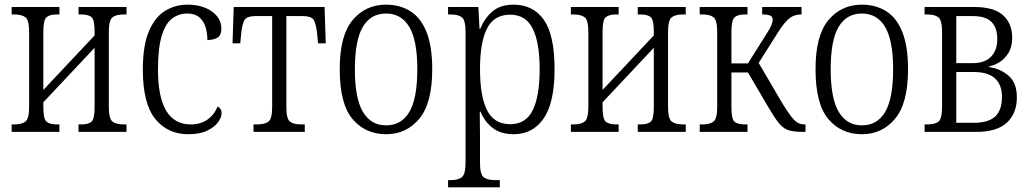

<svg xmlns="http://www.w3.org/2000/svg" viewBox="-20 -566 4421 824"><path d="M30 0V-32H41Q74 -32 89.5 -44.5Q105 -57 105 -108V-428Q105 -479 89.5 -491.5Q74 -504 41 -504H30V-536H235V-504H225Q193 -504 179.5 -492Q166 -480 166 -430V-180L386 -414V-430Q386 -480 373 -492Q360 -504 328 -504H317V-536H523V-504H512Q478 -504 462.5 -491.5Q447 -479 447 -428V-108Q447 -57 462.5 -44.5Q478 -32 512 -32H523V0H317V-32H328Q360 -32 373 -44Q386 -56 386 -106V-361L166 -127V-106Q166 -56 179.5 -44Q193 -32 225 -32H235V0Z M788 10Q699 10 646 -56Q593 -122 593 -267Q593 -372 619.5 -433Q646 -494 689.5 -520Q733 -546 784 -546Q848 -546 889 -517Q930 -488 930 -443Q930 -416 915 -405.5Q900 -395 870 -394Q870 -424 862 -450Q854 -476 835 -492Q816 -508 784 -508Q747 -508 718.5 -486.5Q690 -465 674 -412Q658 -359 658 -267Q658 -32 799 -32Q841 -32 870.5 -53Q900 -74 914 -109Q931 -100 931 -81Q931 -62 915.5 -41Q900 -20 868.5 -5Q837 10 788 10Z M1068 0V-32H1083Q1116 -32 1132 -44Q1148 -56 1148 -106V-497H1076Q1043 -497 1031.5 -483Q1020 -469 1015 -421L1011 -380H978L983 -536H1373L1378 -380H1345L1341 -421Q1336 -469 1324.5 -483Q1313 -497 1280 -497H1209V-106Q1209 -56 1224.5 -44Q1240 -32 1273 -32H1288V0Z M1637 10Q1548 10 1493 -55Q1438 -120 1438 -269Q1438 -414 1493.5 -480Q1549 -546 1637 -546Q1696 -546 1741 -518Q1786 -490 1810.5 -428.5Q1835 -367 1835 -269Q1835 -123 1779.5 -56.5Q1724 10 1637 10ZM1637 -28Q1703 -28 1737 -86Q1771 -144 1771 -269Q1771 -393 1736.5 -450.5Q1702 -508 1637 -508Q1571 -508 1537 -450.5Q1503 -393 1503 -269Q1503 -144 1537.5 -86Q1572 -28 1637 -28Z M1903 238V207H1913Q1947 207 1962.5 194Q1978 181 1978 131V-429Q1978 -479 1962.5 -491.5Q1947 -504 1914 -504H1903V-536H2033L2038 -442H2041Q2060 -489 2094 -517.5Q2128 -546 2184 -546Q2268 -546 2314 -481Q2360 -416 2360 -269Q2360 -126 2313.5 -58Q2267 10 2184 10Q2130 10 2095 -16.5Q2060 -43 2042 -87H2039Q2040 -39 2040 23V133Q2040 182 2055.5 194.5Q2071 207 2104 207H2125V238ZM2170 -33Q2237 -33 2266.5 -93.5Q2296 -154 2296 -269Q2296 -384 2266 -443.5Q2236 -503 2170 -503Q2100 -503 2070 -443.5Q2040 -384 2040 -269Q2040 -154 2070 -93.5Q2100 -33 2170 -33Z M2430 0V-32H2441Q2474 -32 2489.5 -44.5Q2505 -57 2505 -108V-428Q2505 -479 2489.5 -491.5Q2474 -504 2441 -504H2430V-536H2635V-504H2625Q2593 -504 2579.5 -492Q2566 -480 2566 -430V-180L2786 -414V-430Q2786 -480 2773 -492Q2760 -504 2728 -504H2717V-536H2923V-504H2912Q2878 -504 2862.5 -491.5Q2847 -479 2847 -428V-108Q2847 -57 2862.5 -44.5Q2878 -32 2912 -32H2923V0H2717V-32H2728Q2760 -32 2773 -44Q2786 -56 2786 -106V-361L2566 -127V-106Q2566 -56 2579.5 -44Q2593 -32 2625 -32H2635V0Z M2983 0V-32H2994Q3027 -32 3042.5 -44.5Q3058 -57 3058 -108V-428Q3058 -479 3042.5 -491.5Q3027 -504 2994 -504H2983V-536H3188V-504H3178Q3146 -504 3132.5 -491.5Q3119 -479 3119 -430V-294H3190L3263 -410Q3284 -442 3290 -456.5Q3296 -471 3296 -482Q3296 -493 3286.5 -498.5Q3277 -504 3251 -504V-536H3420V-504Q3389 -504 3368.5 -488Q3348 -472 3322 -432L3236 -296L3338 -122Q3368 -73 3387 -52.5Q3406 -32 3433 -32H3437V0H3426Q3388 0 3365 -7Q3342 -14 3323.5 -36.5Q3305 -59 3278 -105L3190 -255H3119V-106Q3119 -56 3132 -44Q3145 -32 3178 -32H3188V0Z M3679 10Q3590 10 3535 -55Q3480 -120 3480 -269Q3480 -414 3535.5 -480Q3591 -546 3679 -546Q3738 -546 3783 -518Q3828 -490 3852.5 -428.5Q3877 -367 3877 -269Q3877 -123 3821.5 -56.5Q3766 10 3679 10ZM3679 -28Q3745 -28 3779 -86Q3813 -144 3813 -269Q3813 -393 3778.5 -450.5Q3744 -508 3679 -508Q3613 -508 3579 -450.5Q3545 -393 3545 -269Q3545 -144 3579.5 -86Q3614 -28 3679 -28Z M3948 0V-32H3959Q3993 -32 4008 -44.5Q4023 -57 4023 -107V-429Q4023 -479 4007.5 -491.5Q3992 -504 3959 -504H3948V-536H4161Q4246 -536 4285 -500.5Q4324 -465 4324 -404Q4324 -366 4309 -340.5Q4294 -315 4271.5 -300.5Q4249 -286 4225 -281V-278Q4272 -272 4308 -241.5Q4344 -211 4344 -148Q4344 -79 4301 -39.5Q4258 0 4172 0ZM4084 -295H4154Q4206 -295 4233 -322.5Q4260 -350 4260 -399Q4260 -446 4235.5 -471.5Q4211 -497 4154 -497H4084ZM4084 -39H4159Q4222 -39 4251 -66Q4280 -93 4280 -150Q4280 -257 4158 -257H4084Z"/></svg>

Font: Noto Serif Condensed Light
Style: Regular
Weight: 300
Width: 3
Designer: Monotype Design Team
Foundry: Monotype Imaging Inc.
Version: Version 2.013